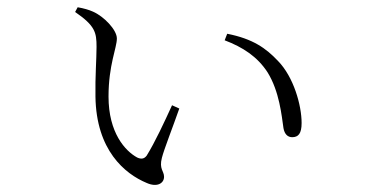

<svg xmlns="http://www.w3.org/2000/svg" viewBox="-20 -509 1040 529"><path d="M246 -380C246 -347 242 -297 243 -243C245 -95 324 -30 384 -5C413 8 432 -4 432 -22C432 -38 418 -43 426 -74C432 -98 457 -161 474 -210L454 -219C433 -173 407 -117 384 -80C377 -71 369 -70 358 -75C325 -93 279 -143 279 -243C279 -330 302 -377 302 -403C302 -427 266 -464 236 -477C225 -482 211 -486 194 -489L187 -476C242 -438 246 -420 246 -380ZM599 -398C649 -379 689 -353 717 -310C750 -257 756 -190 761 -156C764 -139 773 -131 785 -131C802 -131 811 -141 811 -170C811 -219 789 -297 746 -341C713 -376 677 -402 606 -416Z"/></svg>

Font: Noto Serif TC ExtraLight
Style: Regular
Weight: 200
Designer: Ryoko NISHIZUKA 西塚涼子 (kana & ideographs); Frank Grießhammer (Latin, Greek & Cyrillic); Wenlong ZHANG 张文龙 (bopomofo); San
Foundry: Adobe
Version: Version 2.001;hotconv 1.1.0;makeotfexe 2.6.0